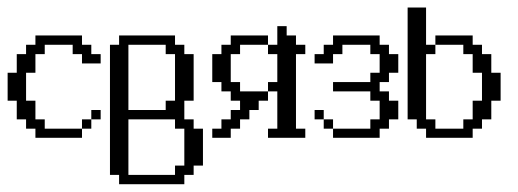

<svg xmlns="http://www.w3.org/2000/svg" viewBox="-20 -361 1356 503"><path d="M194.8 -23.9V-48.3H219.2V-23.9ZM219.2 -48.3V-72.8H243.7V-48.3ZM72.8 0V-23.9H48.3V-48.3H23.9V-97.2H0V-170.4H23.9V-219.2H48.3V-243.7H72.8V-268.1H194.8V-243.7H219.2V-219.2H243.7V-194.8H194.8V-219.2H170.4V-243.7H97.2V-219.2H72.8V-170.4H48.3V-97.2H72.8V-48.3H97.2V-23.9H194.8V0Z M438.5 97.2V72.8H462.9V-23.9H438.5V-48.3H316.4V97.2ZM414.1 -72.8V-97.2H438.5V-219.2H414.1V-243.7H316.4V-72.8ZM292 121.6V97.2H268.1V-243.7H292V-268.1H438.5V-243.7H462.9V-219.2H487.3V-97.2H462.9V-48.3H487.3V-23.9H511.7V72.8H487.3V97.2H462.9V121.6Z M536.1 0V-23.9H560.1V-48.3H584.5V-72.8H608.9V-97.2H584.5V-121.6H560.1V-146H536.1V-219.2H560.1V-243.7H584.5V-268.1H682.1V-243.7H608.9V-219.2H584.5V-146H608.9V-121.6H682.1V-97.2H657.7V-72.8H633.3V-48.3H608.9V-23.9H584.5V0ZM682.1 0V-23.9H706.5V-121.6H682.1V-146H706.5V-219.2H682.1V-243.7H706.5V-292.5H731V-268.1H755.4V-243.7H779.8V-219.2H755.4V-23.9H779.8V0Z M828.1 -23.9V-48.3H852.5V-23.9ZM804.2 -48.3V-72.8H828.1V-48.3ZM852.5 0V-23.9H950.2V-48.3H974.6V-97.2H950.2V-121.6H852.5V-146H950.2V-170.4H974.6V-219.2H950.2V-243.7H877V-219.2H852.5V-194.8H804.2V-219.2H828.1V-243.7H852.5V-268.1H974.6V-243.7H999V-219.2H1023.4V-170.4H999V-146H974.6V-121.6H999V-97.2H1023.4V-48.3H999V-23.9H974.6V0Z M1096.2 0V-23.9H1071.8V-48.3H1047.9V-341.3H1096.2V-243.7H1120.6V-219.2H1096.2V-48.3H1120.6V-23.9H1193.8V-48.3H1218.3V-97.2H1242.7V-170.4H1218.3V-219.2H1193.8V-243.7H1120.6V-268.1H1218.3V-243.7H1242.7V-219.2H1267.1V-170.4H1291.5V-97.2H1267.1V-48.3H1242.7V-23.9H1218.3V0Z"/></svg>

Font: FS Mondwest Regular
Style: Regular
Weight: 400
Designer: NZWStudios2024
Foundry: https://fontstruct.com
Version: Version 1.0